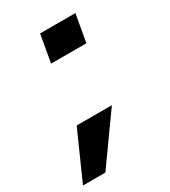

<svg xmlns="http://www.w3.org/2000/svg" viewBox="-211 -628 717 810"><g transform="rotate(-30 148.0 -223.0)"><path d="M115.5 -546.5 92 -413H264L287.5 -546.5ZM-48.5 99.5H60.5L226.5 -133H55Z"/></g></svg>

Font: Anybody Expanded
Style: Bold Italic
Weight: 700
Width: 7
Italic angle: -10°
Version: Version 1.113;gftools[0.9.25]